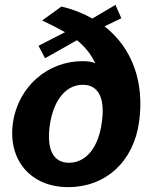

<svg xmlns="http://www.w3.org/2000/svg" viewBox="-20 -758 625 788"><path d="M551 -259C573 -419 524 -560 409 -650L478 -683L454 -738L359 -682C323 -702 281 -720 232 -731L153 -674C187 -658 218 -642 247 -626L138 -570L165 -519L296 -593C333 -562 355 -533 371 -498C361 -504 343 -507 319 -507C175 -507 54 -402 33 -253C12 -103 104 10 260 10C414 10 529 -95 551 -259ZM263 -90C199 -90 171 -144 184 -241C198 -345 249 -410 320 -410C384 -410 412 -355 398 -257C385 -154 334 -90 263 -90Z"/></svg>

Font: United Sans
Style: Bold Italic
Weight: 700
Italic angle: -8°
Designer: Pablo Impallari, Rodrigo Fuenzalida (Modified by Dan O. Williams)
Version: Version 1.000;PS 001.000;hotconv 1.0.88;makeotf.lib2.5.64775